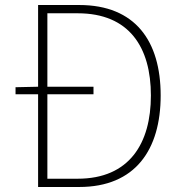

<svg xmlns="http://www.w3.org/2000/svg" viewBox="-20 -746 723 766"><path d="M132 0H296C520 0 621 -149 621 -365C621 -582 520 -726 296 -726H132V-400L42 -398V-370H132ZM169 -33V-370H353V-400H169V-693H290C496 -693 582 -557 582 -365C582 -174 496 -33 290 -33Z"/></svg>

Font: Noto Sans CJK SC Thin
Style: Regular
Weight: 100
Designer: Ryoko NISHIZUKA 西塚涼子 (kana, bopomofo & ideographs); Paul D. Hunt (Latin, Greek & Cyrillic); Sandoll Communications 산돌커뮤니
Foundry: Adobe
Version: Version 2.004;hotconv 1.0.118;makeotfexe 2.5.65603